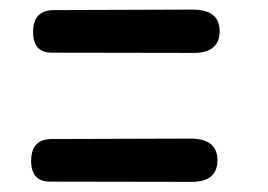

<svg xmlns="http://www.w3.org/2000/svg" viewBox="-20 -508 550 394"><path d="M90.8 -487.3Q47.9 -487.3 47.9 -442.4Q47.9 -399.9 86.4 -399.9L377.4 -399.4Q430.7 -399.4 430.7 -444.3Q430.7 -488.3 375 -488.3ZM86.4 -222.7Q43.9 -222.7 43.9 -177.7Q43.9 -135.3 82.5 -135.3L373.5 -134.8Q426.3 -134.8 426.3 -179.7Q425.8 -223.6 370.6 -223.6Z"/></svg>

Font: Comic Relief
Style: Regular
Weight: 400
Designer: Jeff Davis
Foundry: Loudifier
Version: Version 1.200; ttfautohint (v1.8.4.7-5d5b)